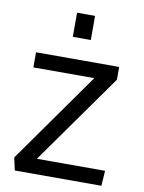

<svg xmlns="http://www.w3.org/2000/svg" viewBox="-87 -843 675 903"><g transform="rotate(10 250.0 -391.0)"><path d="M47.4 0H460.9L465.8 -72.3H140.1L446.3 -503.9V-564.9H49.3V-492.7H340.3L34.2 -60.1ZM207 -666.5H293V-781.7H207Z"/></g></svg>

Font: Duru Sans
Style: Regular
Weight: 400
Designer: Onur Yazıcıgil
Foundry: Onur Yazıcıgil
Version: Version 1.002